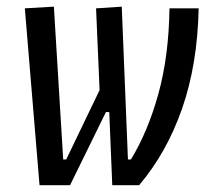

<svg xmlns="http://www.w3.org/2000/svg" viewBox="-20 -542 626 562"><path d="M308.6 0 299.8 -213.9H290L185.1 0H95.7L52.7 -517.6L137.7 -522.5L165 -75.2H173.8L271.5 -278.3L261.2 -517.6L336.4 -522.5L354.5 -75.2H363.3Q413.6 -158.2 443.8 -268.1Q474.1 -377.9 476.1 -517.6H561.5Q558.1 -353 512.9 -223.9Q467.8 -94.7 387.2 0Z"/></svg>

Font: CaskaydiaCove NFP SemiLight
Style: Italic
Weight: 350
Italic angle: -10°
Designer: Aaron Bell
Foundry: Saja Typeworks
Version: Version 2111.001; VTT 6.35;Nerd Fonts 3.1.1